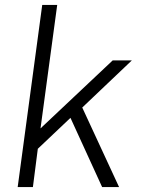

<svg xmlns="http://www.w3.org/2000/svg" viewBox="-20 -762 580 782"><path d="M465 0 315 -324 517 -516H439L145 -239L213 -742H152L52 0H114L134 -156L267 -282L396 0Z"/></svg>

Font: United Sans ExtraLight
Style: Italic
Weight: 200
Italic angle: -8°
Designer: Pablo Impallari, Rodrigo Fuenzalida (Modified by Dan O. Williams)
Version: Version 1.000;PS 001.000;hotconv 1.0.88;makeotf.lib2.5.64775